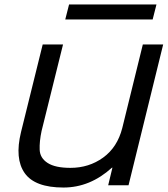

<svg xmlns="http://www.w3.org/2000/svg" viewBox="-20 -829 753 859"><path d="M710 -630 555 0H464L483 -79H481Q383 10 264 10Q136 10 90.5 -54.5Q45 -119 74 -238L171 -630H262L166 -243Q156 -196 157.5 -159Q159 -122 193 -100Q227 -78 295 -78Q378 -78 441.5 -124Q505 -170 527 -256L619 -630ZM680 -809 663 -742H272L289 -809Z"/></svg>

Font: Sinkin Sans 400 Italic
Style: Italic
Weight: 400
Italic angle: -112°
Designer: Keith Bates
Foundry: K-Type
Version: Sinkin Sans (version 1.0)  by Keith Bates   •   © 2014   www